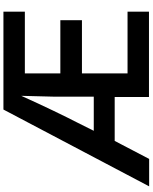

<svg xmlns="http://www.w3.org/2000/svg" viewBox="95 -932 890 1120"><g transform="rotate(-90 540.0 -372.0)"><path d="M461 -797H1032V-672H672V-465H982V-339H672V-73H1032V52H534V-148H278L173 53H13ZM536 -270V-497L541 -693Q519 -644 496.5 -595.5Q474 -547 453.5 -504.5Q433 -462 416 -427.5Q399 -393 388 -372L337 -270Z"/></g></svg>

Font: LINE Seed JP_TTF Bold
Style: Regular
Weight: 700
Designer: LINE & Fontrix & Fontworks
Version: Version 1.009